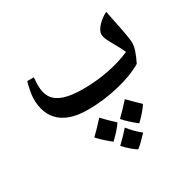

<svg xmlns="http://www.w3.org/2000/svg" viewBox="-198 -696 1317 1321"><g transform="rotate(-30 460.5 -36.0)"><path d="M367.7 20Q227.5 20 154.1 -43.7Q80.6 -107.4 80.6 -231Q80.6 -258.8 88.9 -299.1Q97.2 -339.4 103.5 -359.9H156.2L154.8 -347.2L152.3 -301.8Q152.3 -232.4 180.2 -194.1Q208 -155.8 264.9 -137.9Q321.8 -120.1 410.6 -120.1Q514.6 -120.1 613 -139.2Q711.4 -158.2 792.5 -193.8Q776.9 -228.5 761.2 -256.3Q745.6 -284.2 733.2 -306.9Q720.7 -329.6 713.1 -347.9Q705.6 -366.2 705.6 -381.8Q705.6 -410.6 737.5 -445.3Q769.5 -480 812.5 -501L827.6 -424.3Q861.3 -265.1 861.3 -228Q861.3 -177.7 815.4 -85.9Q734.9 -38.1 613.5 -9Q492.2 20 367.7 20ZM499 196.3Q468.3 242.7 409.2 298.3Q345.7 248 309.1 206.5Q344.7 173.8 385.7 128.4L406.7 105.5Q441.4 143.6 499 196.3ZM714.8 174.3Q683.1 222.7 626 277.3Q561 226.6 525.9 184.6Q561 151.9 623 83.5Q648.4 110.8 714.8 174.3ZM617.2 345.7Q555.2 411.6 529.8 428.7Q478 395 435.1 345.7Q484.9 298.8 524.9 252.4Q542 275.4 568.1 301.8Q594.2 328.1 617.2 345.7Z"/></g></svg>

Font: Sahl Naskh
Style: Bold
Weight: 700
Designer: Pascal Zoghbi
Version: Version 1.001